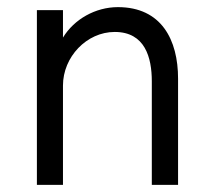

<svg xmlns="http://www.w3.org/2000/svg" viewBox="-20 -516 589 536"><path d="M83 0H155.8V-277.3C155.8 -356.9 221.7 -426.8 300.3 -426.8C384.8 -426.8 403.8 -355.5 403.8 -289.1V0H477.1V-296.4C477.1 -404.8 430.7 -496.1 309.1 -496.1C246.6 -496.1 187 -462.4 155.8 -411.1V-487.8H83Z"/></svg>

Font: HK Grotesk
Style: Regular
Weight: 400
Designer: Alfredo Marco Pradil and Stefan Peev
Foundry: Hanken Design Co.
Version: Version 1.045;PS 001.045;hotconv 1.0.88;makeotf.lib2.5.64775